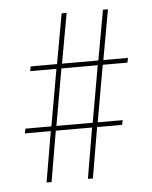

<svg xmlns="http://www.w3.org/2000/svg" viewBox="-43 -587 455 574"><g transform="rotate(-5 184.5 -300.0)"><path d="M57 -400H136L163 -550H178L151 -400H260L287 -550H302L275 -400H349L346 -386H272L242 -216H317L314 -202H239L213 -50H198L224 -202H115L89 -50H74L100 -202H22L25 -216H103L133 -386H54ZM118 -216H227L257 -386H148Z"/></g></svg>

Font: Dorsa
Style: Regular
Weight: 400
Version: Version 1.002